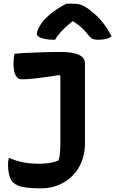

<svg xmlns="http://www.w3.org/2000/svg" viewBox="-20 -833 640 1053"><path d="M311 -548Q356 -548 386.5 -541Q417 -534 431.5 -520Q446 -506 446 -486Q446 -436 446 -392.5Q446 -349 446 -307.5Q446 -266 446 -224Q446 -182 446 -138Q446 -94 446 -45Q446 9 427.5 54.5Q409 100 376.5 132Q344 164 300.5 182Q257 200 208 200Q161 200 130 196.5Q99 193 81 185.5Q63 178 53 169Q37 153 30.5 126.5Q24 100 24 69Q24 59 25 50.5Q26 42 28 34H34Q58 45 81.5 51.5Q105 58 133 61.5Q161 65 199 65Q224 65 250 61Q276 57 300 48Q305 35 307 21Q309 7 310 -10Q311 -27 311 -50Q311 -102 311 -146.5Q311 -191 311 -233.5Q311 -276 311 -320.5Q311 -365 311 -417L305 -421Q263 -415 231.5 -410.5Q200 -406 175 -403Q150 -400 131.5 -399Q113 -398 99 -398Q78 -398 66 -419.5Q54 -441 54 -486Q54 -501 55.5 -514.5Q57 -528 59 -538Q85 -541 118.5 -542.5Q152 -544 186.5 -545.5Q221 -547 253.5 -547.5Q286 -548 311 -548ZM346 -813Q353 -813 359.5 -813Q366 -813 378 -813Q403 -813 421.5 -807.5Q440 -802 468 -782Q485 -769 502.5 -753.5Q520 -738 535.5 -719.5Q551 -701 565.5 -679.5Q580 -658 592 -633Q577 -623 559 -619Q541 -615 518 -615Q497 -615 485 -621.5Q473 -628 457 -650Q442 -669 420.5 -687.5Q399 -706 358 -731L413 -716H347L401 -733Q353 -699 325 -670Q297 -641 282 -615H276Q245 -615 224.5 -619.5Q204 -624 193 -631.5Q182 -639 182 -647Q182 -656 187.5 -669.5Q193 -683 205 -702Q217 -719 233.5 -735.5Q250 -752 269.5 -766.5Q289 -781 308.5 -793Q328 -805 346 -813Z"/></svg>

Font: Recursive Monospace Casual
Style: Bold
Weight: 700
Version: Version 1.047